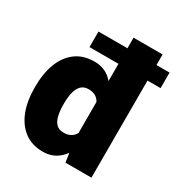

<svg xmlns="http://www.w3.org/2000/svg" viewBox="-177 -876 953 1012"><g transform="rotate(30 299.5 -370.0)"><path d="M166.5 -590.8V-685.5H599.1V-590.8ZM228 9.8Q160.6 9.8 115 -25.1Q69.3 -60.1 46.1 -120.6Q22.9 -181.2 22.9 -257.8V-268.1Q22.9 -348.1 46.1 -408.9Q69.3 -469.7 115.2 -503.9Q161.1 -538.1 229 -538.1Q289.1 -538.1 329.3 -500.2Q369.6 -462.4 393.1 -399.4Q416.5 -336.4 426.8 -260.3V-259.3Q416.5 -188.5 392.8 -127.2Q369.1 -65.9 328.9 -28.1Q288.6 9.8 228 9.8ZM273.4 -131.8Q303.2 -131.8 322.5 -146Q341.8 -160.2 350.6 -187Q359.4 -213.9 356.9 -251.5V-268.1Q358.4 -301.8 353.5 -326.2Q348.6 -350.6 338.4 -366Q328.1 -381.3 312 -388.9Q295.9 -396.5 274.4 -396.5Q246.1 -396.5 229.5 -379.9Q212.9 -363.3 205.8 -334.5Q198.7 -305.7 198.7 -268.1V-257.8Q198.7 -222.2 205.3 -193.6Q211.9 -165 228 -148.4Q244.1 -131.8 273.4 -131.8ZM361.3 0 342.8 -125.5V-750H519.5V0Z"/></g></svg>

Font: Heebo Black
Style: Regular
Weight: 900
Designer: Oded Ezer
Foundry: Ezer Type House
Version: Version 3.100